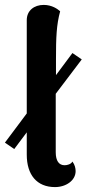

<svg xmlns="http://www.w3.org/2000/svg" viewBox="-40 -752 353 782"><path d="M223 -79C200 -79 187 -97 187 -132V-370L293 -510L255 -536L188 -446V-511C188 -600 190 -651 205 -706C195 -715 172 -732 138 -732C99 -732 69 -709 69 -670V-290L-20 -171L18 -145L69 -213V-122C69 -40 110 10 184 10C229 10 268 -17 268 -55C268 -66 265 -81 255 -94C249 -83 234 -79 223 -79Z"/></svg>

Font: Arima Koshi ExtraBold
Style: Regular
Weight: 800
Designer: Joana Correia and Natanael Gama
Foundry: NDISCOVER
Version: Version 1.019;PS 001.019;hotconv 1.0.88;makeotf.lib2.5.64775